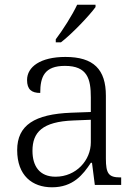

<svg xmlns="http://www.w3.org/2000/svg" viewBox="-20 -786 582 816"><path d="M217 -619V-606H239C286 -642 361 -721 386 -756V-766H308C287 -721 246 -657 217 -619ZM201 10C291 10 333 -44 366 -94H371L383 0H495V-32H491C442 -32 430 -48 430 -112V-379C430 -491 378 -544 258 -544C152 -544 95 -502 95 -446C95 -406 114 -391 151 -391C151 -460 169 -506 256 -506C352 -506 366 -450 366 -372V-310L283 -307C127 -301 53 -254 53 -148C53 -40 117 10 201 10ZM216 -35C148 -35 118 -80 118 -145C118 -224 160 -269 292 -274L366 -277V-181C366 -105 304 -35 216 -35Z"/></svg>

Font: Noto Serif Tamil Light
Style: Italic
Weight: 300
Italic angle: -12°
Designer: Indian Type Foundry, Tom Grace, and the Monotype Design Team
Foundry: Monotype Imaging Inc.
Version: Version 2.003